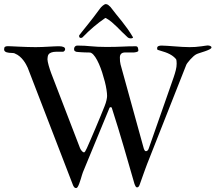

<svg xmlns="http://www.w3.org/2000/svg" viewBox="-38 -932 1070 954"><path d="M561 -611.8 674.3 -201.7Q679.2 -180.7 687 -180.7Q697.8 -180.7 702.6 -198.7L824.7 -547.4Q831.1 -565.9 835.4 -583Q839.8 -600.1 839.8 -615.7Q839.8 -621.6 839.1 -628.9Q838.4 -636.2 836.4 -638.7Q827.1 -649.4 816.7 -656.2Q806.2 -663.1 794.7 -668Q783.2 -672.9 771 -676.3Q758.8 -679.7 746.1 -684.1Q742.7 -685.1 742.7 -691.9Q742.7 -700.2 749.3 -702.9Q755.9 -705.6 763.7 -705.6Q775.9 -705.6 793 -704.3Q810.1 -703.1 829.3 -701.7Q848.6 -700.2 867.9 -699Q887.2 -697.8 903.8 -697.8Q918.5 -697.8 932.6 -698.7Q946.8 -699.7 963.9 -702.1Q969.7 -702.6 978.5 -704.3Q987.3 -706.1 992.7 -706.1Q995.1 -706.1 998.5 -705.8Q1002 -705.6 1005.1 -704.3Q1008.3 -703.1 1010.5 -701.2Q1012.7 -699.2 1012.7 -696.3Q1012.7 -691.4 1002.9 -686.5Q993.2 -681.6 980.2 -677.2Q967.3 -672.9 954.8 -668.9Q942.4 -665 937 -662.1Q931.2 -659.2 922.9 -651.9Q914.6 -644.5 907 -636Q899.4 -627.4 893.8 -619.9Q888.2 -612.3 887.2 -608.9L692.9 -116.7Q689.9 -108.9 684.6 -94.5Q679.2 -80.1 673.8 -64.5Q668.5 -48.8 663.3 -34.9Q658.2 -21 656.2 -15.1Q651.4 -1 643.6 -1Q638.2 -1 635.3 -6.6Q632.3 -12.2 630.4 -17.6Q604.5 -107.4 576.7 -203.1Q548.8 -298.8 518.6 -392.6Q518.1 -399.4 511.7 -399.4Q506.3 -399.4 504.4 -392.1L374 -76.2Q372.1 -71.8 369.4 -62.5Q366.7 -53.2 363.3 -42.2Q359.9 -31.2 356 -20.5Q352.1 -9.8 348.1 -3.4Q344.7 2.4 340.3 2.4Q335 2.4 331.8 -0.7Q328.6 -3.9 325.2 -10.7L99.6 -595.7Q96.7 -602.1 91.3 -612.1Q85.9 -622.1 78.1 -632.3Q70.3 -642.6 59.8 -651.6Q49.3 -660.6 37.1 -665.5Q34.2 -667.5 29.8 -668.2Q25.4 -668.9 21 -668.9Q14.2 -668.9 7.3 -669.7Q0.5 -670.4 -4.9 -672.1Q-10.3 -673.8 -13.9 -677.2Q-17.6 -680.7 -17.6 -686.5Q-17.6 -696.8 -12.7 -699.7Q-7.8 -702.6 1 -702.6Q4.9 -702.6 20.3 -701.9Q35.6 -701.2 56.2 -700.2Q76.7 -699.2 99.1 -698.5Q121.6 -697.8 139.2 -697.8Q154.8 -697.8 170.9 -698.5Q187 -699.2 201.4 -700Q215.8 -700.7 227.8 -701.4Q239.7 -702.1 246.6 -702.1H257.8Q268.6 -702.1 277.1 -698.7Q285.6 -695.3 285.6 -687.5Q285.6 -683.1 282.2 -679Q278.8 -674.8 273.9 -674.8H239.7Q226.6 -674.8 216.8 -671.1Q207 -667.5 203.6 -662.1Q200.2 -657.7 199 -649.9Q197.8 -642.1 197.8 -637.7Q197.8 -632.8 199.5 -624.5Q201.2 -616.2 203.9 -606.4Q206.5 -596.7 210 -586.4Q213.4 -576.2 216.3 -568.4L359.9 -195.3Q363.3 -187.5 369.1 -181.2Q375 -174.8 379.4 -174.8Q384.3 -174.8 393.6 -195.8Q401.9 -214.4 413.1 -240.2Q424.3 -266.1 436.3 -294.4Q448.2 -322.8 460 -351.1Q471.7 -379.4 481.4 -403.8Q488.3 -420.9 491.2 -434.3Q494.1 -447.8 494.1 -455.1Q494.1 -467.3 491.2 -486.3Q488.3 -505.4 482.7 -527.1Q477.1 -548.8 469.7 -571.8Q462.4 -594.7 453.6 -614.5Q444.8 -634.3 435.1 -648.9Q425.3 -663.6 415.5 -668.9Q413.1 -670.9 406 -671.1Q398.9 -671.4 393.6 -671.4Q391.1 -671.4 383.3 -671.6Q375.5 -671.9 366.7 -672.4Q357.9 -672.9 350.1 -673.6Q342.3 -674.3 340.3 -674.8Q332.5 -678.2 331.3 -681.2Q330.1 -684.1 330.1 -689.5Q330.1 -695.8 334.5 -700.7Q338.9 -705.6 345.7 -705.6Q366.7 -705.6 382.6 -704.6Q398.4 -703.6 414.3 -702.1Q430.2 -700.7 448 -699.7Q465.8 -698.7 490.7 -698.7Q515.6 -698.7 534.2 -699.2Q552.7 -699.7 569.1 -700.4Q585.4 -701.2 601.6 -701.7Q617.7 -702.1 636.7 -702.1Q644.5 -702.1 647 -695.3Q649.4 -688.5 649.4 -680.7Q649.4 -677.7 646.5 -676Q643.6 -674.3 639.6 -673.3Q635.7 -672.4 632.1 -671.9Q628.4 -671.4 627.4 -671.4H582Q579.1 -671.4 574.7 -670.4Q570.3 -669.4 566.7 -667Q563 -664.6 560.3 -659.7Q557.6 -654.8 557.6 -647Q557.6 -636.7 558.3 -627.7Q559.1 -618.7 561 -611.8ZM622.6 -747.1Q623 -746.6 623 -745.6Q622.6 -744.1 619.4 -742.7Q616.2 -741.2 613.3 -741.2Q602.1 -741.2 595.7 -747.1Q581.5 -759.8 568.6 -772.9Q555.7 -786.1 543 -798.6Q530.3 -811 517.1 -822.3Q503.9 -833.5 488.8 -841.8Q486.8 -842.8 486.3 -842.8Q485.8 -842.8 483.9 -841.8Q454.6 -821.8 427 -798.3Q399.4 -774.9 372.6 -747.1Q370.1 -744.6 367.7 -744.1Q365.2 -743.7 360.8 -743.7Q358.9 -743.7 356.9 -746.8Q355 -750 355 -753.4Q355 -755.4 356 -757.3Q366.2 -770.5 376.5 -783.2Q386.7 -795.9 398.9 -811Q411.1 -826.2 425.8 -845.2Q440.4 -864.3 459 -889.6Q460.9 -892.6 464.6 -896.5Q468.3 -900.4 472.2 -903.6Q476.1 -906.7 480.2 -909.2Q484.4 -911.6 487.3 -911.6Q494.1 -911.6 500 -907.2Q505.9 -902.8 511.2 -897Q525.4 -877.9 539.6 -860.6Q553.7 -843.3 567.9 -825.7Q582 -808.1 595.7 -788.8Q609.4 -769.5 622.6 -747.1Z"/></svg>

Font: IM FELL French Canon SC
Style: Regular
Weight: 400
Designer: Igino Marini
Foundry: Igino Marini
Version: 3.00